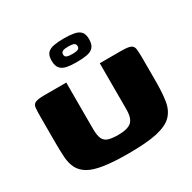

<svg xmlns="http://www.w3.org/2000/svg" viewBox="-148 -806 960 958"><g transform="rotate(-30 332.5 -327.5)"><path d="M626 -239Q626 -175 618.5 -129Q611 -83 583 -54Q555 -25 495 -11.5Q435 2 330 2Q244 2 188.5 -6.5Q133 -15 102.5 -33Q72 -51 58 -78.5Q44 -106 41.5 -143Q39 -180 39 -227V-374Q39 -410 41 -428.5Q43 -447 58.5 -453.5Q74 -460 111 -460H236V-195Q236 -154 245.5 -135Q255 -116 276.5 -110Q298 -104 331 -104Q385 -104 407 -123.5Q429 -143 429 -194V-460H552Q590 -460 605.5 -453.5Q621 -447 623.5 -428.5Q626 -410 626 -374ZM332 -522Q301 -522 277 -526.5Q253 -531 240 -546Q227 -561 227 -591Q227 -621 240 -634.5Q253 -648 277.5 -652.5Q302 -657 334 -657Q368 -657 392.5 -652.5Q417 -648 430 -634.5Q443 -621 443 -591Q443 -561 430 -546Q417 -531 392 -526.5Q367 -522 332 -522ZM334 -568Q356 -568 366 -572.5Q376 -577 376 -589Q376 -602 366 -606.5Q356 -611 334 -611Q313 -611 302.5 -606.5Q292 -602 292 -589Q292 -577 302 -572.5Q312 -568 334 -568Z"/></g></svg>

Font: Genos ExtraBold
Style: Regular
Weight: 800
Designer: Robert E. Leuschke
Foundry: Robert E. Leuschke
Version: Version 1.010